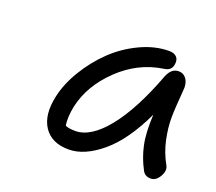

<svg xmlns="http://www.w3.org/2000/svg" viewBox="-80 -824 708 629"><g transform="rotate(20 273.5 -509.0)"><path d="M211.9 -300.8Q151.9 -300.8 125.2 -341.3Q98.6 -381.8 113.8 -450.2Q124 -497.1 153.1 -544.9Q182.1 -592.8 221.7 -630.9Q261.2 -668.9 312 -692.9Q362.8 -716.8 412.1 -716.8Q429.7 -716.8 438.5 -707.3Q447.3 -697.8 443.8 -680.2Q440.4 -658.7 414.1 -655.8Q329.1 -643.1 263.2 -579.8Q197.3 -516.6 180.2 -438Q172.4 -399.4 176.8 -371.1Q187.5 -365.2 211.9 -365.2Q265.6 -365.2 321.5 -434.6Q377.4 -503.9 425.8 -632.8Q438.5 -665 463.9 -665Q481.9 -665 491.9 -649.7Q502 -634.3 499 -609.9Q493.7 -548.3 493.4 -513.9Q493.2 -479.5 501.7 -439.2Q510.3 -398.9 530.8 -361.8Q540 -346.2 527.8 -324.7Q515.6 -303.2 497.1 -303.2Q476.1 -303.2 467.8 -320.8Q448.2 -357.4 439.5 -398.2Q430.7 -439 434.1 -502.9Q385.7 -400.4 326.2 -350.6Q266.6 -300.8 211.9 -300.8Z"/></g></svg>

Font: Shantell Sans Bouncy
Style: Italic
Weight: 300
Italic angle: -11.31°
Designer: Stephen Nixon, Anya Danilova, Shantell Martin
Foundry: Arrow Type
Version: Version 1.006;[9816181b4]